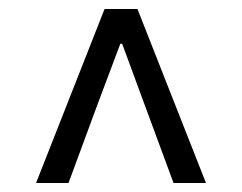

<svg xmlns="http://www.w3.org/2000/svg" viewBox="-20 -690 537 426"><path d="M60 -284 212 -670H285L437 -284H365L300 -460L251 -593H247L197 -460L132 -284Z"/></svg>

Font: .
Style: 
Weight: 400
Designer: Paul D. Hunt, Dalton Maag
Foundry: Dalton Maag Ltd
Version: Version 1.200